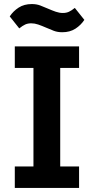

<svg xmlns="http://www.w3.org/2000/svg" viewBox="-20 -927 463 947"><path d="M53 0V-106H145V-592H53V-698H370V-592H277V-106H370V0ZM287 -768Q264 -768 245.5 -775Q227 -782 209 -790Q186 -800 168.5 -806Q151 -812 134 -812Q117 -812 104 -806Q91 -800 75 -787L28 -846Q45 -872 72 -889.5Q99 -907 137 -907Q160 -907 178.5 -900Q197 -893 215 -885Q238 -875 255.5 -869Q273 -863 290 -863Q307 -863 320 -869Q333 -875 349 -888L396 -829Q379 -803 352 -785.5Q325 -768 287 -768Z"/></svg>

Font: IBM Plex Sans SmBld
Style: Regular
Weight: 600
Designer: Mike Abbink, Paul van der Laan, Pieter van Rosmalen
Foundry: Bold Monday
Version: Version 3.005